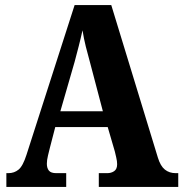

<svg xmlns="http://www.w3.org/2000/svg" viewBox="-20 -734 720 754"><path d="M5 0V-54H13Q36 -54 53 -68Q70 -82 84 -126L273 -714H417L600 -115Q610 -82 627.5 -68Q645 -54 670 -54H680V0H368V-54H401Q417 -54 428.5 -62Q440 -70 440 -89Q440 -101 436.5 -115.5Q433 -130 431 -139L403 -235H197L176 -154Q173 -142 168.5 -123.5Q164 -105 164 -91Q164 -74 172 -64Q180 -54 201 -54H240V0ZM217 -297H384L334 -487Q325 -519 317 -551Q309 -583 304 -615Q297 -583 289 -552Q281 -521 273 -491Z"/></svg>

Font: Noto Serif Ethiopic Condensed ExtraBold
Style: Regular
Weight: 800
Width: 3
Designer: Monotype Design Team
Foundry: Monotype Imaging Inc.
Version: Version 2.102; ttfautohint (v1.8.4.7-5d5b)